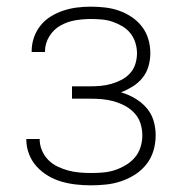

<svg xmlns="http://www.w3.org/2000/svg" viewBox="-20 -548 540 576"><path d="M253 8Q231 8 208.5 5.5Q186 3 165 -3Q144 -9 124.5 -20.5Q105 -32 90 -48.5Q75 -65 67 -86Q59 -107 59 -129V-131H99V-130Q99 -113 106 -96.5Q113 -80 125 -68Q137 -56 152.5 -48.5Q168 -41 184.5 -36.5Q201 -32 218.5 -30.5Q236 -29 253 -29Q271 -29 289 -30.5Q307 -32 324 -37.5Q341 -43 357 -52.5Q373 -62 384.5 -75.5Q396 -89 401.5 -106.5Q407 -124 407 -142Q407 -160 401.5 -177.5Q396 -195 383.5 -208.5Q371 -222 355 -230.5Q339 -239 321.5 -244Q304 -249 286 -250.5Q268 -252 250 -252H196V-289H250Q266 -289 282.5 -290.5Q299 -292 314.5 -296.5Q330 -301 344.5 -308.5Q359 -316 370 -328Q381 -340 386 -356Q391 -372 391 -388Q391 -404 386 -420Q381 -436 371 -448.5Q361 -461 346.5 -469.5Q332 -478 317 -483Q302 -488 285.5 -489.5Q269 -491 253 -491Q229 -491 205.5 -487Q182 -483 161.5 -471.5Q141 -460 128 -439Q115 -418 115 -394V-392H75V-395Q75 -416 82 -436Q89 -456 102 -472Q115 -488 133 -499Q151 -510 171 -516.5Q191 -523 211.5 -525.5Q232 -528 253 -528Q274 -528 295.5 -525.5Q317 -523 337 -516Q357 -509 375 -497Q393 -485 406 -468Q419 -451 425 -430.5Q431 -410 431 -388Q431 -369 425.5 -349.5Q420 -330 407.5 -314.5Q395 -299 378 -288.5Q361 -278 343 -271Q364 -265 384 -253.5Q404 -242 419 -225Q434 -208 440.5 -186.5Q447 -165 447 -142Q447 -119 440.5 -96.5Q434 -74 419.5 -55.5Q405 -37 385.5 -24.5Q366 -12 344 -4.5Q322 3 299 5.5Q276 8 253 8Z"/></svg>

Font: Iosevka Curly Extralight
Style: Regular
Weight: 200
Monospace: yes
Designer: Belleve Invis
Foundry: Belleve Invis
Version: Version 22.1.2; ttfautohint (v1.8.4)